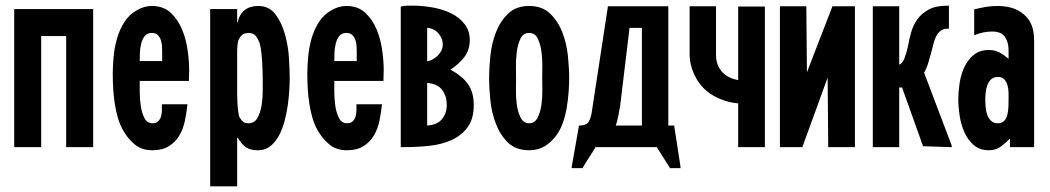

<svg xmlns="http://www.w3.org/2000/svg" viewBox="-20 -518 3696 676"><path d="M30 -486H308V0H213V-391H125V0H30Z M640 -151Q637 -122 631 -93Q625 -64 611.5 -41Q598 -18 575 -3.5Q552 11 516 11Q481 11 457 -7.5Q433 -26 416 -55Q403 -76 395.5 -101.5Q388 -127 384 -153.5Q380 -180 378.5 -207Q377 -234 377 -258Q377 -285 380 -318Q383 -351 392 -382.5Q401 -414 418 -440.5Q435 -467 462 -482Q474 -489 487 -493Q500 -497 514 -497Q555 -497 580.5 -473.5Q606 -450 620.5 -415.5Q635 -381 640.5 -342Q646 -303 646 -272Q646 -262 645.5 -252.5Q645 -243 645 -233H472Q472 -221 472 -196Q472 -171 475.5 -146Q479 -121 488.5 -102.5Q498 -84 517 -84Q530 -84 537 -91Q544 -98 547 -108Q550 -118 550 -130Q550 -142 550 -151ZM551 -333Q551 -342 550.5 -354Q550 -366 546.5 -376.5Q543 -387 535.5 -394.5Q528 -402 515 -402Q498 -402 489.5 -391Q481 -380 477 -364Q473 -348 472.5 -331.5Q472 -315 472 -303H551Z M720 -486H815V-440H817Q823 -468 841.5 -482.5Q860 -497 889 -497Q928 -497 950 -467.5Q972 -438 983.5 -396.5Q995 -355 997.5 -312Q1000 -269 1000 -242Q1000 -225 998.5 -199.5Q997 -174 993 -146Q989 -118 981.5 -90Q974 -62 961.5 -39.5Q949 -17 931.5 -3Q914 11 889 11Q861 11 846 0.5Q831 -10 817 -33H815V138H720ZM815 -211Q815 -203 815 -187.5Q815 -172 816 -155Q817 -138 819 -123.5Q821 -109 824 -104Q830 -94 836.5 -89Q843 -84 855 -84Q876 -84 886.5 -103Q897 -122 901 -147Q905 -172 905 -197.5Q905 -223 905 -236Q905 -249 904.5 -266Q904 -283 903 -300.5Q902 -318 900 -334.5Q898 -351 895 -363Q891 -377 882 -389.5Q873 -402 856 -402Q841 -402 832.5 -395Q824 -388 819 -375Q817 -370 816 -357.5Q815 -345 815 -331Q815 -317 815 -304Q815 -291 815 -285Z M1325 -151Q1322 -122 1316 -93Q1310 -64 1296.5 -41Q1283 -18 1260 -3.5Q1237 11 1201 11Q1166 11 1142 -7.5Q1118 -26 1101 -55Q1088 -76 1080.5 -101.5Q1073 -127 1069 -153.5Q1065 -180 1063.5 -207Q1062 -234 1062 -258Q1062 -285 1065 -318Q1068 -351 1077 -382.5Q1086 -414 1103 -440.5Q1120 -467 1147 -482Q1159 -489 1172 -493Q1185 -497 1199 -497Q1240 -497 1265.5 -473.5Q1291 -450 1305.5 -415.5Q1320 -381 1325.5 -342Q1331 -303 1331 -272Q1331 -262 1330.5 -252.5Q1330 -243 1330 -233H1157Q1157 -221 1157 -196Q1157 -171 1160.5 -146Q1164 -121 1173.5 -102.5Q1183 -84 1202 -84Q1215 -84 1222 -91Q1229 -98 1232 -108Q1235 -118 1235 -130Q1235 -142 1235 -151ZM1236 -333Q1236 -342 1235.5 -354Q1235 -366 1231.5 -376.5Q1228 -387 1220.5 -394.5Q1213 -402 1200 -402Q1183 -402 1174.5 -391Q1166 -380 1162 -364Q1158 -348 1157.5 -331.5Q1157 -315 1157 -303H1236Z M1395 -496Q1404 -498 1414.5 -498Q1425 -498 1436 -498Q1469 -498 1504.5 -491.5Q1540 -485 1568.5 -471Q1597 -457 1615.5 -433.5Q1634 -410 1634 -377Q1634 -343 1615.5 -318Q1597 -293 1566 -273Q1608 -250 1628 -221.5Q1648 -193 1648 -148Q1648 -99 1626 -69.5Q1604 -40 1569 -24.5Q1534 -9 1490.5 -4.5Q1447 0 1403 0H1391V-494ZM1484 -76Q1519 -78 1536 -98.5Q1553 -119 1553 -149Q1553 -179 1537 -201Q1521 -223 1484 -226ZM1484 -302Q1507 -307 1523 -324Q1539 -341 1539 -361Q1539 -382 1524 -400Q1509 -418 1484 -420Z M1843 11Q1796 11 1768.5 -16Q1741 -43 1726 -82Q1711 -121 1706.5 -165Q1702 -209 1702 -243Q1702 -277 1706.5 -321Q1711 -365 1726 -404Q1741 -443 1769 -470Q1797 -497 1843 -497Q1889 -497 1917 -470Q1945 -443 1960 -404Q1975 -365 1979.5 -321Q1984 -277 1984 -243Q1984 -221 1982 -194Q1980 -167 1975.5 -139.5Q1971 -112 1962 -86.5Q1953 -61 1940 -43Q1922 -18 1898.5 -3.5Q1875 11 1843 11ZM1843 -84Q1863 -84 1873 -104Q1883 -124 1886.5 -150.5Q1890 -177 1889.5 -203.5Q1889 -230 1889 -243Q1889 -256 1889.5 -282.5Q1890 -309 1886.5 -335.5Q1883 -362 1873.5 -382Q1864 -402 1843 -402Q1822 -402 1812.5 -382Q1803 -362 1799.5 -335.5Q1796 -309 1796.5 -282.5Q1797 -256 1797 -243Q1797 -230 1796.5 -203.5Q1796 -177 1799.5 -150.5Q1803 -124 1813 -104Q1823 -84 1843 -84Z M2354 -76V-73L2376 69V74H2338V72L2291 -2V0H2078V-2Q2067 17 2055 35Q2043 53 2032 72V74H1993V69L2018 -73V-76H2023Q2046 -77 2053 -90Q2060 -103 2063 -120L2120 -493V-496H2333V-76ZM2240 -76V-420H2197V-424Q2189 -356 2180.5 -287Q2172 -218 2164 -150V-146Q2164 -145 2163.5 -145Q2163 -145 2163 -144V-141V-138H2162Q2160 -124 2156.5 -107Q2153 -90 2148 -76Z M2579 -154Q2550 -156 2519.5 -168Q2489 -180 2469 -197Q2440 -221 2424 -256.5Q2408 -292 2408 -325V-496H2501V-325Q2501 -290 2521 -266.5Q2541 -243 2579 -236V-495H2673V0H2579Z M2990 0H2896V-4L2894 -245L2805 0H2726V-496H2819V-492L2821 -263Q2843 -321 2866 -380Q2889 -439 2911 -496H2990Z M3316 -417Q3302 -417 3292.5 -410Q3283 -403 3277 -392Q3271 -381 3267 -365.5Q3263 -350 3259 -334Q3254 -317 3248.5 -297.5Q3243 -278 3233 -261H3234L3331 -5V0H3326L3235 -3H3230L3156 -210H3146V0H3053V-496H3146V-290Q3158 -295 3165 -314Q3172 -333 3177 -356Q3181 -379 3188 -404Q3195 -429 3209.5 -449.5Q3224 -470 3249 -484Q3274 -498 3316 -498H3321V-417Z M3536 -30Q3520 -14 3503 -1.5Q3486 11 3462 11Q3429 11 3408 -7.5Q3387 -26 3375 -53.5Q3363 -81 3358.5 -112Q3354 -143 3354 -169Q3354 -194 3358.5 -224.5Q3363 -255 3375 -281Q3387 -307 3408 -324.5Q3429 -342 3462 -342Q3483 -342 3499.5 -333Q3516 -324 3531 -311V-341Q3531 -370 3518 -388.5Q3505 -407 3473 -407Q3442 -407 3410 -394V-485Q3430 -490 3450 -493.5Q3470 -497 3492 -497Q3518 -497 3541.5 -490.5Q3565 -484 3585 -467Q3600 -454 3607.5 -439.5Q3615 -425 3618 -408.5Q3621 -392 3621 -374.5Q3621 -357 3621 -339V0H3536ZM3493 -84Q3508 -84 3516 -93Q3524 -102 3527 -115Q3530 -128 3530.5 -142.5Q3531 -157 3531 -167Q3531 -177 3531 -190.5Q3531 -204 3527.5 -216.5Q3524 -229 3516.5 -238Q3509 -247 3494 -247Q3479 -247 3470 -239Q3461 -231 3456.5 -219Q3452 -207 3450.5 -193Q3449 -179 3449 -168Q3449 -157 3450 -142.5Q3451 -128 3455.5 -115Q3460 -102 3469 -93Q3478 -84 3493 -84Z"/></svg>

Font: Osterbar
Style: Regular
Weight: 500
Width: 3
Designer: Peter Wiegel, Basierend auf Erbar schmal-halbfette Grotesk v. Jacob Erbar
Foundry: Peter Wiegel
Version: Version 1.0